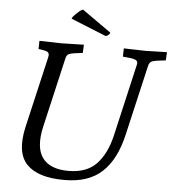

<svg xmlns="http://www.w3.org/2000/svg" viewBox="-60 -953 925 1020"><g transform="rotate(5 402.5 -443.0)"><path d="M575 -712 574 -668Q601 -666 617.5 -663.5Q634 -661 642 -657Q650 -653 652 -646Q654 -639 651 -629L563 -247Q540 -148 487.5 -93Q435 -38 338 -38Q239 -38 199 -94Q159 -150 185 -262L270 -630Q274 -652 289 -657Q302 -663 360 -669L362 -713L241 -710L125 -713L124 -669Q163 -665 173.5 -657.5Q184 -650 179 -630L91 -250Q60 -113 119.5 -50.5Q179 12 321 12Q449 12 521.5 -55Q594 -122 625 -257L711 -629Q715 -650 730 -656Q743 -662 803 -668L805 -712L691 -709ZM342 -898 496 -789Q496 -785 490 -778.5Q484 -772 473 -769L285 -845Q286 -854 310 -876Q333 -898 342 -898Z"/></g></svg>

Font: Lusitana
Style: Italic
Weight: 400
Italic angle: -12°
Designer: Ana Paula Megda
Foundry: Ana Paula Megda
Version: Version 1.000; ttfautohint (v1.1) -l 8 -r 50 -G 200 -x 14 -D